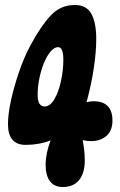

<svg xmlns="http://www.w3.org/2000/svg" viewBox="-20 -732 482 770"><path d="M232 18Q198 18 180.5 -5Q163 -28 163 -71Q163 -117 183 -169Q137 -151 83 -151Q12 -151 12 -234Q12 -275 24.5 -331.5Q37 -388 57 -445.5Q77 -503 101 -548Q142 -625 182 -668.5Q222 -712 280 -712Q327 -712 346.5 -676.5Q366 -641 366 -575Q366 -524 356 -457.5Q346 -391 327 -322Q341 -326 355 -326Q431 -326 431 -248Q431 -208 407 -187Q383 -166 345 -166Q328 -166 312 -170Q315 -153 317.5 -131.5Q320 -110 320 -90Q320 -37 297 -9.5Q274 18 232 18ZM159 -305Q181 -305 198 -334Q215 -363 224.5 -406.5Q234 -450 234 -492Q234 -543 213 -543Q198 -543 183 -525.5Q168 -508 156.5 -480Q145 -452 138 -418.5Q131 -385 131 -352Q131 -327 138.5 -316Q146 -305 159 -305Z"/></svg>

Font: DynaPuff Condensed Medium
Style: Regular
Weight: 500
Width: 3
Designer: Toshi Omagari, Jennifer Daniel
Foundry: Google Fonts
Version: Version 2.000; ttfautohint (v1.8.4.7-5d5b)